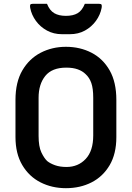

<svg xmlns="http://www.w3.org/2000/svg" viewBox="-20 -965 690 1005"><path d="M325 -720Q399 -720 459 -689Q519 -658 554 -596.5Q589 -535 589 -442V-247Q589 -160 554 -100.5Q519 -41 459.5 -10.5Q400 20 325 20Q252 20 192 -10.5Q132 -41 96.5 -101Q61 -161 61 -248V-442Q61 -535 97 -596.5Q133 -658 193 -689Q253 -720 325 -720ZM182 -254Q182 -198 196.5 -167.5Q211 -137 227 -122Q243 -109 268.5 -100Q294 -91 328 -91Q389 -91 428.5 -133Q468 -175 468 -256V-453Q468 -502 458 -530.5Q448 -559 428 -577Q412 -593 387 -602Q362 -611 327 -611Q252 -611 217 -567.5Q182 -524 182 -453ZM424 -945H499Q509 -945 511.5 -940.5Q514 -936 512 -924Q505 -887 482 -855.5Q459 -824 424.5 -805Q390 -786 346 -786H304Q261 -786 226 -805Q191 -824 168 -855.5Q145 -887 138 -924Q136 -936 138.5 -940.5Q141 -945 151 -945H226Q240 -910 264 -896Q288 -882 325 -882Q363 -882 386.5 -896Q410 -910 424 -945Z"/></svg>

Font: Recursive Sn Lnr St SmB
Style: Regular
Weight: 600
Version: Version 1.079;hotconv 1.0.112;makeotfexe 2.5.65598; ttfautoh